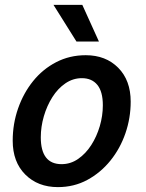

<svg xmlns="http://www.w3.org/2000/svg" viewBox="-20 -755 598 786"><path d="M32 -179Q32 -248 54 -311Q76 -374 115.5 -423Q155 -472 210 -500.5Q265 -529 331 -529Q413 -529 464 -477.5Q515 -426 515 -339Q515 -272 493.5 -209.5Q472 -147 432 -97.5Q392 -48 337.5 -18.5Q283 11 217 11Q135 11 83.5 -40.5Q32 -92 32 -179ZM147 -193Q147 -83 232 -83Q269 -83 300 -104.5Q331 -126 353.5 -161Q376 -196 388.5 -238.5Q401 -281 401 -324Q401 -380 378.5 -407.5Q356 -435 315 -435Q279 -435 248 -414Q217 -393 194.5 -357.5Q172 -322 159.5 -279Q147 -236 147 -193ZM199 -735H317L385 -585H293Z"/></svg>

Font: Radio Canada Medium
Style: Italic
Weight: 500
Italic angle: -12°
Designer: Charles Daoud, Etienne Aubert Bonn, Alexandre Saumier Demers, Jacques Le Bailly
Foundry: Radio-Canada
Version: Version 2.104; ttfautohint (v1.8.4.7-5d5b);gftools[0.9.28.de